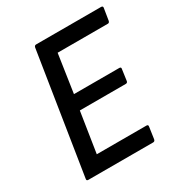

<svg xmlns="http://www.w3.org/2000/svg" viewBox="-157 -766 824 877"><g transform="rotate(-30 255.0 -327.5)"><path d="M56 0Q46 0 48 -10L148 -645Q150 -655 159 -655H501Q512 -655 510 -645L500 -583Q498 -573 490 -573H225L195 -372H434Q445 -372 442 -361L434 -304Q433 -294 423 -294H181L148 -82H410Q420 -82 418 -72L409 -10Q407 0 398 0Z"/></g></svg>

Font: Sofia Sans Semi Condensed Medium
Style: Italic
Weight: 500
Italic angle: -9°
Version: Version 4.100